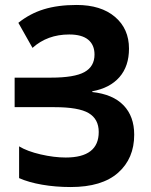

<svg xmlns="http://www.w3.org/2000/svg" viewBox="-20 -744 609 774"><path d="M352 -376V-373Q435 -364 478 -319.5Q521 -275 521 -201Q521 -105 456 -47.5Q391 10 265 10Q204 10 149.5 0.5Q95 -9 57 -26V-154Q90 -134 144 -121.5Q198 -109 245 -109Q378 -109 378 -212Q378 -264 337.5 -288Q297 -312 200 -312H39V-431H185Q280 -431 320.5 -453.5Q361 -476 361 -524Q361 -563 335.5 -584Q310 -605 259 -605Q171 -605 111 -551L54 -652Q100 -689 156.5 -706.5Q213 -724 289 -724Q387 -724 443.5 -676Q500 -628 500 -548Q500 -477 461.5 -433Q423 -389 352 -376Z"/></svg>

Font: Noto Sans Armenian SmBd Narrow
Style: Regular
Weight: 600
Width: 4
Designer: Monotype Design team
Foundry: Monotype Imaging Inc.
Version: Version 1.000